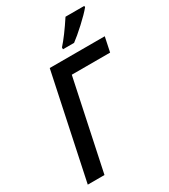

<svg xmlns="http://www.w3.org/2000/svg" viewBox="-222 -1037 1008 1142"><g transform="rotate(-30 281.5 -465.5)"><path d="M148.9 0H34.2L185.1 -713.9H563L542 -613.8H278.8ZM309.1 -783.2Q356.4 -835.9 418.9 -931.2H547.9V-921.9Q521.5 -889.6 470.7 -843Q419.9 -796.4 385.3 -771H309.1Z"/></g></svg>

Font: Open Sans Semibold
Style: Italic
Weight: 600
Italic angle: -12°
Foundry: Ascender Corporation
Version: Version 1.10